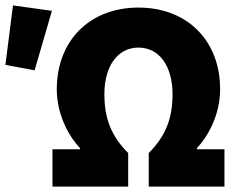

<svg xmlns="http://www.w3.org/2000/svg" viewBox="-40 -690 894 710"><path d="M154 0H434V-124C370 -188 346 -254 346 -342C346 -444 394 -514 472 -514C550 -514 598 -444 598 -342C598 -254 574 -188 510 -124V0H790V-138H688V-142C726 -182 774 -262 774 -360C774 -540 652 -662 472 -662C292 -662 170 -540 170 -360C170 -262 218 -182 256 -142V-138H154ZM-20 -450 88 -430 152 -650 8 -670Z"/></svg>

Font: Giro Sans Black
Style: Regular
Weight: 900
Designer: Paul D. Hunt
Foundry: Adobe Systems Incorporated
Version: Version 1.000;PS 1.0;hotconv 1.0.88;makeotf.lib2.5.647800